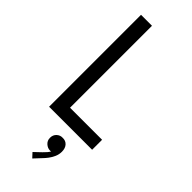

<svg xmlns="http://www.w3.org/2000/svg" viewBox="-314 -757 1063 1063"><g transform="rotate(45 217.5 -226.0)"><path d="M76.2 0V-719.7H162.1V-78.1H413.1V0ZM212.9 268.6 188.5 242.2 228.5 204.1Q238.8 194.3 247.3 184.3Q255.9 174.3 260.7 164.3Q265.6 154.3 264.6 144.5L280.3 142.6Q278.3 152.8 271.2 160.4Q264.2 168 251 168Q232.9 168 217 154.1Q201.2 140.1 201.2 118.2Q201.2 95.2 216.3 81.3Q231.4 67.4 251 68.4Q273.9 67.4 288.3 83Q302.7 98.6 302.7 126Q302.7 147.9 293.9 167.2Q285.2 186.5 273.9 201.2Q262.7 215.8 254.9 223.6Z"/></g></svg>

Font: Reddit Sans Condensed
Style: Regular
Weight: 400
Designer: Stephen Hutchings
Foundry: Reddit
Version: Version 1.014